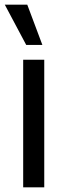

<svg xmlns="http://www.w3.org/2000/svg" viewBox="-32 -800 276 820"><path d="M67 0V-545H157V0ZM80 -608 -11.5 -780H84.5L149 -608Z"/></svg>

Font: Mohave Light Medium
Style: Regular
Weight: 500
Version: Version 2.003